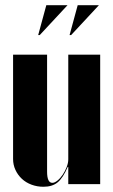

<svg xmlns="http://www.w3.org/2000/svg" viewBox="-20 -704 433 734"><path d="M239 -66Q221 -24 200.5 -7Q180 10 146 10Q122 10 100.5 2Q79 -6 63.5 -20.5Q48 -35 39 -54.5Q30 -74 30 -96V-495H160V-48Q160 -5 180 -5Q189 -5 200 -14Q211 -23 220 -36.5Q229 -50 235 -65.5Q241 -81 241 -95V-495H363V0H241V-66ZM246 -570 277 -684H358L252 -570ZM126 -570 157 -684H238L132 -570Z"/></svg>

Font: Moniqa Black Display
Style: Regular
Weight: 900
Designer: Rajesh Rajput
Foundry: Rajesh Rajput
Version: Version 1.000